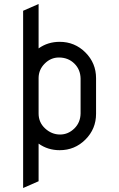

<svg xmlns="http://www.w3.org/2000/svg" viewBox="-20 -758 602 969"><path d="M174.8 -364.7Q174.8 -364.7 174.8 -185.1Q174.8 -140.1 207.5 -109.9Q240.7 -79.1 283.2 -79.1Q324.2 -79.1 355.5 -109.9Q385.7 -139.6 386.7 -185.1V-361.8Q385.7 -407.2 355.5 -437Q324.2 -467.8 277.3 -467.8Q236.3 -467.8 205.6 -437Q175.3 -406.7 174.8 -364.7ZM96.7 190.9V-703.6L174.8 -737.8V-513.7Q221.2 -546.9 281.2 -546.9Q357.4 -546.9 411.1 -493.2Q464.8 -439.5 464.8 -363.3V-183.6Q464.8 -107.4 411.1 -53.7Q357.4 0 281.2 0Q221.2 0 174.8 -33.2V156.7Z"/></svg>

Font: NovaMono
Style: Regular
Weight: 400
Monospace: yes
Version: Version 1.2